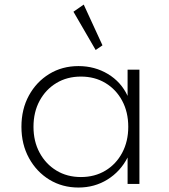

<svg xmlns="http://www.w3.org/2000/svg" viewBox="-20 -824 756 860"><path d="M331.5 16Q259 16 201.2 -19.2Q143.5 -54.5 109.8 -116Q76 -177.5 76 -256Q76 -335 109.5 -396.2Q143 -457.5 200.8 -492.8Q258.5 -528 331.5 -528Q404.5 -528 463.5 -492.5Q522.5 -457 551.5 -394.5V-512H604.5V0H551.5V-118.5Q519 -55.5 461.2 -19.8Q403.5 16 331.5 16ZM342.5 -31Q404.5 -31 452.2 -59.8Q500 -88.5 527.2 -139.5Q554.5 -190.5 554.5 -256Q554.5 -322 527.2 -372.8Q500 -423.5 452.2 -452.2Q404.5 -481 342.5 -481Q280.5 -481 232.8 -452.2Q185 -423.5 157.5 -372.8Q130 -322 130 -256Q130 -190.5 157.5 -139.8Q185 -89 232.8 -60Q280.5 -31 342.5 -31ZM408.5 -600 309 -771.5 355 -803.5 439 -621Z"/></svg>

Font: Spartan Thin Light
Style: Regular
Weight: 300
Version: Version 1.004